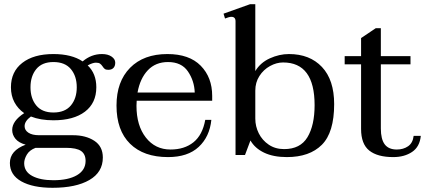

<svg xmlns="http://www.w3.org/2000/svg" viewBox="-20 -737 2040 913"><path d="M528 -439Q528 -423 519.5 -414Q511 -405 495 -405Q484 -405 478.5 -409Q473 -413 468 -421Q462 -430 455.5 -434.5Q449 -439 436 -439Q421 -439 397 -426Q438 -387 438 -322Q438 -247 384 -206Q330 -165 234 -165Q172 -165 127 -183Q97 -161 97 -137Q97 -118 115 -106Q133 -94 166 -94H327Q388 -94 428.5 -67.5Q469 -41 469 12Q469 82 405 119Q341 156 230 156Q136 156 81.5 125.5Q27 95 27 38Q27 -21 102 -49Q69 -58 53.5 -77Q38 -96 38 -119Q38 -162 95 -199Q65 -220 48.5 -251Q32 -282 32 -322Q32 -396 86 -438Q140 -480 234 -480Q321 -480 373 -445Q414 -480 465 -480Q493 -480 510.5 -468Q528 -456 528 -439ZM345 -322Q345 -375 317 -408.5Q289 -442 234 -442Q180 -442 152.5 -408.5Q125 -375 125 -322Q125 -269 152.5 -235.5Q180 -202 234 -202Q289 -202 317 -235.5Q345 -269 345 -322ZM95 39Q95 79 133 99.5Q171 120 234 120Q305 120 346 96Q387 72 387 28Q387 -4 365.5 -19Q344 -34 294 -34H149Q120 -23 107.5 -1.5Q95 20 95 39Z M630 -258Q629 -250 629 -234Q629 -140 673.5 -83Q718 -26 791 -26Q857 -26 900 -60.5Q943 -95 956 -167H985Q977 -87 925 -38.5Q873 10 779 10Q663 10 598.5 -53.5Q534 -117 534 -235Q534 -349 598.5 -414.5Q663 -480 776 -480Q880 -480 934.5 -424.5Q989 -369 989 -281V-258ZM634 -297H906Q904 -353 873.5 -397.5Q843 -442 779 -442Q720 -442 683 -403Q646 -364 634 -297Z M1171 -69 1145 0H1100V-636Q1100 -657 1080 -657Q1070 -657 1050 -649L1043 -672L1169 -717H1194V-399Q1218 -439 1263 -459.5Q1308 -480 1354 -480Q1453 -480 1511 -418.5Q1569 -357 1569 -242Q1569 -107 1510.5 -48.5Q1452 10 1344 10Q1280 10 1236 -11Q1192 -32 1171 -69ZM1476 -237Q1476 -440 1326 -440Q1295 -440 1264 -423Q1233 -406 1213.5 -375.5Q1194 -345 1194 -306V-173Q1194 -136 1210.5 -103Q1227 -70 1258 -49Q1289 -28 1331 -28Q1408 -28 1442 -84.5Q1476 -141 1476 -237Z M1981 -91Q1976 -39 1939.5 -14.5Q1903 10 1850 10Q1775 10 1736 -21Q1697 -52 1697 -124V-431H1619V-470H1697V-556L1767 -603H1791V-470H1932V-431H1791V-126Q1791 -75 1809.5 -50.5Q1828 -26 1867 -26Q1898 -26 1920.5 -41.5Q1943 -57 1947 -91Z"/></svg>

Font: TavirajRegular
Style: Regular
Weight: 400
Designer: Katatrad Team
Foundry: CadsonDemak
Version: Version 1.001